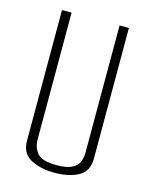

<svg xmlns="http://www.w3.org/2000/svg" viewBox="-99 -684 587 754"><g transform="rotate(15 195.0 -307.5)"><path d="M195 5Q139 5 99 -16Q59 -37 59 -89V-620H98V-103Q98 -72 117 -49Q136 -26 195 -26Q237 -26 258 -37Q279 -48 286 -65.5Q293 -83 293 -103V-620H331V-89Q331 -37 292.5 -16Q254 5 195 5Z"/></g></svg>

Font: Smooch Sans Light
Style: Regular
Weight: 300
Designer: Robert E. Leuschke
Foundry: Robert E. Leuschke
Version: Version 1.010; ttfautohint (v1.8.3)